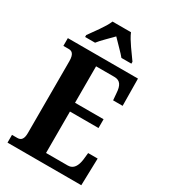

<svg xmlns="http://www.w3.org/2000/svg" viewBox="-223 -1034 997 1136"><g transform="rotate(30 275.5 -465.5)"><path d="M105 -784V-771H173C193 -798 236 -837 263 -866C287 -840 338 -791 353 -771H421V-784C395 -822 344 -886 326 -931H200C182 -886 131 -822 105 -784ZM20 0H524L529 -185H464L459 -138C453 -94 436 -61 397 -61H248V-344H443V-404H248V-653H373C414 -653 429 -626 432 -576L436 -529H501L499 -714H20V-661H56C76 -661 96 -653 96 -600V-109C96 -70 83 -53 57 -53H20Z"/></g></svg>

Font: Noto Serif Sinhala ExtraCondensed ExtraBold
Style: Regular
Weight: 800
Width: 2
Designer: Jelle Bosma - Monotype Design Team
Foundry: Monotype Imaging Inc.
Version: Version 2.007